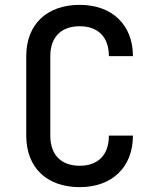

<svg xmlns="http://www.w3.org/2000/svg" viewBox="-20 -760 640 790"><path d="M308 10C441 10 527 -72 527 -202H428C428 -122 383 -78 308 -78C232 -78 187 -122 187 -202V-529C187 -608 232 -652 308 -652C383 -652 428 -608 428 -529H527C527 -658 441 -740 308 -740C173 -740 88 -660 88 -529V-202C88 -70 173 10 308 10Z"/></svg>

Font: JetBrains Mono Medium
Style: Regular
Weight: 436
Monospace: yes
Designer: Philipp Nurullin, Konstantin Bulenkov
Foundry: JetBrains
Version: Version 2.305